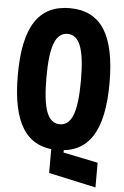

<svg xmlns="http://www.w3.org/2000/svg" viewBox="-66 -865 732 1130"><g transform="rotate(5 300.0 -300.0)"><path d="M263 158V-10H337V31L542 73V219ZM300 19Q162 19 95.5 -84Q29 -187 29 -400Q29 -614 95.5 -716.5Q162 -819 300 -819Q438 -819 504.5 -716.5Q571 -614 571 -400Q571 -187 504.5 -84Q438 19 300 19ZM300 -133Q353 -133 377.5 -196.5Q402 -260 402 -400Q402 -540 377.5 -603.5Q353 -667 300 -667Q247 -667 222.5 -603.5Q198 -540 198 -400Q198 -260 222.5 -196.5Q247 -133 300 -133Z"/></g></svg>

Font: Martian Mono Condensed
Style: Bold
Weight: 700
Width: 3
Designer: Roman Shamin
Foundry: Evil Martians
Version: Version 1.000